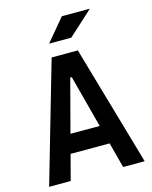

<svg xmlns="http://www.w3.org/2000/svg" viewBox="-131 -986 848 1071"><g transform="rotate(-15 293.0 -450.5)"><path d="M17.1 0 217.3 -693.4H368.7L568.8 0H444.3L405.8 -146.5H180.2L141.6 0ZM208.5 -254.9H377.4L297.4 -558.1H288.6ZM223.6 -771.5 332 -900.9H493.7L351.6 -771.5Z"/></g></svg>

Font: Cascadia Mono PL SemiBold
Style: Regular
Weight: 600
Monospace: yes
Designer: Aaron Bell
Foundry: Saja Typeworks
Version: Version 2404.023; ttfautohint (v1.8.4)